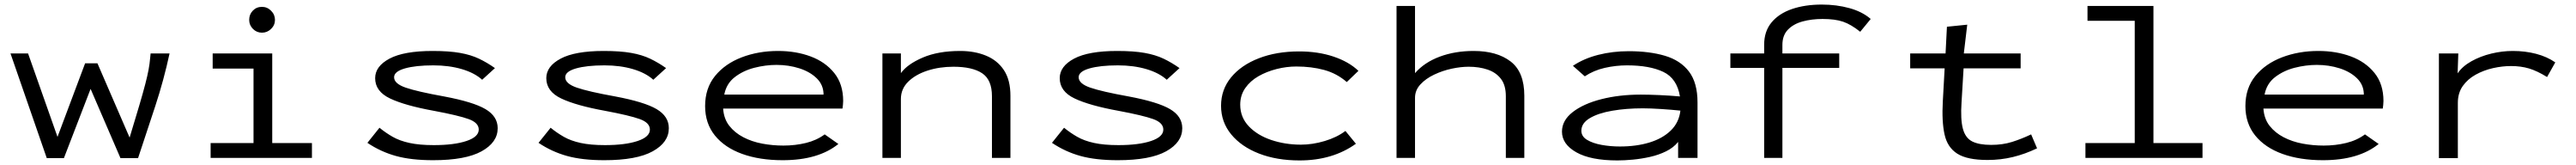

<svg xmlns="http://www.w3.org/2000/svg" viewBox="-20 -691 11290 722"><path d="M185 1 26 -457H103L232 -92L353 -414H407L548 -89Q574 -174 590.5 -230Q607 -286 616.5 -322.5Q626 -359 631 -385.5Q636 -412 638 -437L640 -457H723Q698 -341 660.5 -227Q623 -113 585 1H508L377 -302L260 1Z M903 0V-65H1091V-391H912V-457H1173V-65H1347V0ZM1128 -548Q1105 -548 1088.5 -564.5Q1072 -581 1072 -604Q1072 -628 1088 -644.5Q1104 -661 1128 -661Q1151 -661 1168 -644Q1185 -627 1185 -604Q1185 -581 1168 -564.5Q1151 -548 1128 -548Z M1878 10Q1782 10 1715 -8.5Q1648 -27 1590 -66L1643 -132Q1670 -110 1700.5 -92.5Q1731 -75 1774.5 -65.5Q1818 -56 1881 -56Q1970 -56 2024 -74Q2078 -92 2078 -124Q2078 -154 2033.5 -170Q1989 -186 1882 -206Q1755 -229 1689.5 -260Q1624 -291 1624 -349Q1624 -401 1687 -434.5Q1750 -468 1876 -468Q1948 -468 1996 -459.5Q2044 -451 2079.5 -434Q2115 -417 2149 -393L2093 -342Q2060 -372 2004 -388.5Q1948 -405 1879 -405Q1801 -405 1754 -391.5Q1707 -378 1707 -353Q1707 -325 1758 -307.5Q1809 -290 1926 -269Q2054 -245 2107.5 -213.5Q2161 -182 2161 -130Q2161 -68 2090.5 -29Q2020 10 1878 10Z M2628 10Q2532 10 2465 -8.5Q2398 -27 2340 -66L2393 -132Q2420 -110 2450.5 -92.5Q2481 -75 2524.5 -65.5Q2568 -56 2631 -56Q2720 -56 2774 -74Q2828 -92 2828 -124Q2828 -154 2783.5 -170Q2739 -186 2632 -206Q2505 -229 2439.5 -260Q2374 -291 2374 -349Q2374 -401 2437 -434.5Q2500 -468 2626 -468Q2698 -468 2746 -459.5Q2794 -451 2829.5 -434Q2865 -417 2899 -393L2843 -342Q2810 -372 2754 -388.5Q2698 -405 2629 -405Q2551 -405 2504 -391.5Q2457 -378 2457 -353Q2457 -325 2508 -307.5Q2559 -290 2676 -269Q2804 -245 2857.5 -213.5Q2911 -182 2911 -130Q2911 -68 2840.5 -29Q2770 10 2628 10Z M3410 10Q3309 10 3232.5 -17.5Q3156 -45 3113 -98Q3070 -151 3070 -227Q3070 -305 3113.5 -358.5Q3157 -412 3230 -440Q3303 -468 3390 -468Q3468 -468 3532.5 -444Q3597 -420 3636 -371.5Q3675 -323 3675 -249Q3675 -240 3674 -232Q3673 -224 3672 -216H3149Q3152 -171 3176 -140.5Q3200 -110 3237.5 -90.5Q3275 -71 3320.5 -62.5Q3366 -54 3413 -54Q3465 -54 3512 -65.5Q3559 -77 3594 -103L3654 -61Q3566 10 3410 10ZM3154 -277H3589Q3589 -319 3559.5 -348Q3530 -377 3483 -392Q3436 -407 3383 -407Q3335 -407 3286 -394.5Q3237 -382 3200 -353.5Q3163 -325 3154 -277Z M3847 0V-457H3928V-371Q3956 -410 4023.5 -439Q4091 -468 4188 -468Q4251 -468 4301 -447.5Q4351 -427 4379.5 -384Q4408 -341 4408 -272V0H4327V-270Q4327 -342 4284 -370.5Q4241 -399 4158 -399Q4097 -399 4044.5 -382Q3992 -365 3960 -333.5Q3928 -302 3928 -258V0Z M4878 10Q4782 10 4715 -8.5Q4648 -27 4590 -66L4643 -132Q4670 -110 4700.5 -92.5Q4731 -75 4774.5 -65.5Q4818 -56 4881 -56Q4970 -56 5024 -74Q5078 -92 5078 -124Q5078 -154 5033.5 -170Q4989 -186 4882 -206Q4755 -229 4689.5 -260Q4624 -291 4624 -349Q4624 -401 4687 -434.5Q4750 -468 4876 -468Q4948 -468 4996 -459.5Q5044 -451 5079.5 -434Q5115 -417 5149 -393L5093 -342Q5060 -372 5004 -388.5Q4948 -405 4879 -405Q4801 -405 4754 -391.5Q4707 -378 4707 -353Q4707 -325 4758 -307.5Q4809 -290 4926 -269Q5054 -245 5107.5 -213.5Q5161 -182 5161 -130Q5161 -68 5090.5 -29Q5020 10 4878 10Z M5675 11Q5575 11 5497.5 -19Q5420 -49 5375.5 -103Q5331 -157 5331 -228Q5331 -299 5375 -352.5Q5419 -406 5496.5 -436Q5574 -466 5673 -466Q5756 -466 5823.5 -443.5Q5891 -421 5933 -381L5882 -332Q5838 -370 5782.5 -385Q5727 -400 5661 -400Q5618 -400 5574.5 -389Q5531 -378 5495 -357.5Q5459 -337 5437 -305.5Q5415 -274 5415 -233Q5415 -178 5452.5 -138.5Q5490 -99 5551 -78.5Q5612 -58 5681 -58Q5732 -58 5785.5 -74Q5839 -90 5876 -118L5922 -62Q5820 11 5675 11Z M6100 0V-665H6181V-371Q6222 -418 6289 -443Q6356 -468 6438 -468Q6540 -468 6600 -422Q6660 -376 6660 -272V0H6579V-270Q6579 -318 6557.5 -346Q6536 -374 6499 -386.5Q6462 -399 6416 -399Q6382 -399 6342 -390.5Q6302 -382 6265 -364.5Q6228 -347 6204.5 -321.5Q6181 -296 6181 -263V0Z M7068 11Q6951 11 6888 -24.5Q6825 -60 6825 -115Q6825 -164 6872 -200.5Q6919 -237 6997.5 -257Q7076 -277 7170 -277Q7205 -277 7251 -275Q7297 -273 7342 -269Q7329 -348 7269 -376.5Q7209 -405 7110 -405Q7061 -405 7012.5 -394Q6964 -383 6925 -357L6873 -403Q6921 -435 6984 -451Q7047 -467 7118 -467Q7208 -467 7276 -447Q7344 -427 7381.5 -378Q7419 -329 7419 -243V0H7334V-70Q7314 -45 7281.5 -29Q7249 -13 7211 -4.5Q7173 4 7135.5 7.5Q7098 11 7068 11ZM6910 -119Q6910 -94 6935 -79Q6960 -64 6998.5 -57Q7037 -50 7079 -50Q7151 -50 7208.5 -67.5Q7266 -85 7302 -120Q7338 -155 7344 -207Q7305 -211 7259 -214Q7213 -217 7179 -217Q7107 -217 7045.5 -206.5Q6984 -196 6947 -174Q6910 -152 6910 -119Z M7711 0V-394H7563V-457H7711V-495Q7711 -554 7743.5 -593Q7776 -632 7833 -651.5Q7890 -671 7964 -671Q8028 -671 8084.5 -655.5Q8141 -640 8178 -608L8132 -552Q8092 -584 8057 -596Q8022 -608 7967 -608Q7919 -608 7879 -597Q7839 -586 7815 -561Q7791 -536 7791 -495V-457H8040V-394H7791V0Z M8351 -392V-457H8506L8512 -574L8601 -583L8586 -457H8835V-392H8585L8576 -243Q8571 -168 8582 -127.5Q8593 -87 8623 -72Q8653 -57 8706 -57Q8756 -57 8797.5 -70Q8839 -83 8881 -103L8907 -42Q8855 -17 8801.5 -4Q8748 9 8690 9Q8601 9 8557.5 -18.5Q8514 -46 8501.5 -103Q8489 -160 8494 -248L8502 -392Z M9119 0V-65H9335V-600H9128V-665H9417V-65H9632V0Z M10160 10Q10059 10 9982.5 -17.5Q9906 -45 9863 -98Q9820 -151 9820 -227Q9820 -305 9863.5 -358.5Q9907 -412 9980 -440Q10053 -468 10140 -468Q10218 -468 10282.5 -444Q10347 -420 10386 -371.5Q10425 -323 10425 -249Q10425 -240 10424 -232Q10423 -224 10422 -216H9899Q9902 -171 9926 -140.5Q9950 -110 9987.5 -90.5Q10025 -71 10070.5 -62.5Q10116 -54 10163 -54Q10215 -54 10262 -65.5Q10309 -77 10344 -103L10404 -61Q10316 10 10160 10ZM9904 -277H10339Q10339 -319 10309.5 -348Q10280 -377 10233 -392Q10186 -407 10133 -407Q10085 -407 10036 -394.5Q9987 -382 9950 -353.5Q9913 -325 9904 -277Z M10668 1V-457H10753L10750 -370Q10771 -401 10810.5 -423Q10850 -445 10897.5 -456.5Q10945 -468 10992 -468Q11046 -468 11094 -455.5Q11142 -443 11178 -418L11142 -354Q11098 -381 11062.5 -391.5Q11027 -402 10984 -402Q10946 -402 10905.5 -393Q10865 -384 10829.5 -364.5Q10794 -345 10772.5 -314.5Q10751 -284 10751 -241V1Z"/></svg>

Font: Inconsolata ExtraExpanded Thin
Style: Regular
Weight: 100
Width: 8
Monospace: yes
Designer: Raph Levien, Cyreal, Brenton Simpson
Foundry: Raph Levien, Cyreal, Google
Version: Version 3.100; ttfautohint (v1.8.4.7-5d5b)